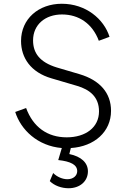

<svg xmlns="http://www.w3.org/2000/svg" viewBox="-20 -777 683 1022"><path d="M345 225C405 225 448 188 448 135C448 89 412 56 349 43L357 11C483 3 571 -76 571 -187C571 -283 511 -350 404 -382L282 -418C191 -446 156 -495 156 -562C156 -646 221 -700 310 -700C400 -700 472 -651 506 -560L563 -581C533 -676 437 -757 309 -757C185 -757 92 -676 92 -559C92 -469 144 -392 254 -360L390 -320C458 -300 507 -261 507 -184C507 -99 436 -46 335 -46C232 -46 156 -101 119 -202L61 -181C91 -86 180 0 309 11L290 75C356 82 391 100 391 134C391 158 370 177 339 177C313 177 284 165 263 144L245 187C269 211 307 225 345 225Z"/></svg>

Font: Mluvka Light
Style: Regular
Weight: 300
Designer: Modified by Jiří Krblich, Original typeface by Gumpita Rahayu
Foundry: Gumpita Rahayu & Jiří Krblich
Version: Version 2.000;Glyphs 3.1.1 (3134)